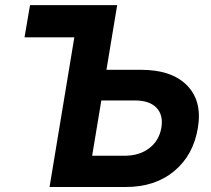

<svg xmlns="http://www.w3.org/2000/svg" viewBox="-20 -748 843 768"><path d="M78.1 -598.6 100.1 -727.5H448.7L405.8 -468.8H543.5Q667.5 -468.8 728.5 -406Q789.6 -343.3 771.5 -236.3Q753.4 -127.4 677 -63.7Q600.6 0 482.9 0H178.2L277.3 -598.6ZM385.3 -346.2 348.6 -125H478.5Q537.6 -125 577.1 -155.3Q616.7 -185.5 625.5 -237.3Q633.8 -287.6 606 -316.9Q578.1 -346.2 519.5 -346.2Z"/></svg>

Font: Inter Display
Style: Bold Italic
Weight: 700
Italic angle: -9.39999°
Designer: Rasmus Andersson
Foundry: rsms
Version: Version 4.000;git-a52131595